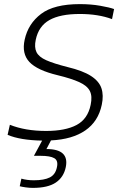

<svg xmlns="http://www.w3.org/2000/svg" viewBox="-20 -674 592 934"><path d="M140 240Q124 240 105.5 237.5Q87 235 76 232L84 195Q111 203 145 203Q195 203 222.5 189Q250 175 257 139Q264 107 244 95.5Q224 84 178 84H145L185 10Q78 8 17 -18L28 -67Q103 -37 204 -37Q298 -37 352.5 -66Q407 -95 421 -164Q430 -206 417 -231.5Q404 -257 365.5 -274.5Q327 -292 261 -308Q161 -332 123 -372.5Q85 -413 100 -481Q117 -559 180 -606.5Q243 -654 368 -654Q422 -654 467.5 -646Q513 -638 535 -630L525 -581Q458 -606 368 -606Q273 -606 220.5 -576.5Q168 -547 154 -481Q146 -444 157.5 -420.5Q169 -397 205 -381Q241 -365 308 -348Q383 -330 422.5 -304.5Q462 -279 473.5 -244.5Q485 -210 475 -164Q458 -83 395 -39.5Q332 4 228 9L206 51Q318 51 300 139Q290 188 251.5 214Q213 240 140 240Z"/></svg>

Font: Kanit ExtraLight
Style: Italic
Weight: 275
Italic angle: -12°
Designer: Katatrad Team
Foundry: CadsonDemak
Version: Version 2.000; ttfautohint (v1.8.3)